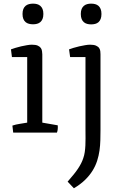

<svg xmlns="http://www.w3.org/2000/svg" viewBox="-20 -721 643 1044"><path d="M475.6 -588.4Q463.9 -588.4 453.9 -591.1Q443.8 -593.8 436 -600.3Q428.2 -606.9 423.8 -617.9Q419.4 -628.9 419.4 -645Q419.4 -661.1 423.8 -671.9Q428.2 -682.6 436 -689.2Q443.8 -695.8 453.9 -698.5Q463.9 -701.2 475.6 -701.2Q487.3 -701.2 497.6 -698.5Q507.8 -695.8 515.4 -689.2Q522.9 -682.6 527.3 -671.9Q531.7 -661.1 531.7 -645Q531.7 -628.9 527.3 -617.9Q522.9 -606.9 515.4 -600.3Q507.8 -593.8 497.6 -591.1Q487.3 -588.4 475.6 -588.4ZM159.7 -588.9Q147.9 -588.9 137.5 -591.6Q127 -594.2 119.1 -600.8Q111.3 -607.4 106.9 -618.2Q102.5 -628.9 102.5 -645Q102.5 -661.1 106.9 -671.9Q111.3 -682.6 119.1 -689.2Q127 -695.8 137.5 -698.5Q147.9 -701.2 159.7 -701.2Q171.4 -701.2 181.4 -698.5Q191.4 -695.8 199.2 -689.2Q207 -682.6 211.4 -671.9Q215.8 -661.1 215.8 -645Q215.8 -628.9 211.4 -618.2Q207 -607.4 199.2 -600.8Q191.4 -594.2 181.4 -591.6Q171.4 -588.9 159.7 -588.9ZM347.7 266.6Q365.7 246.1 379.6 229Q393.6 211.9 403.8 196.5Q414.1 181.2 421.1 167.2Q428.2 153.3 432.6 139.6Q438.5 123 440.9 105.7Q443.4 88.4 444.3 69.8Q445.3 51.3 445.1 30.8Q444.8 10.3 444.8 -13.2V-410.6H361.3L355.5 -452.6Q364.7 -456.1 379.6 -460.7Q394.5 -465.3 410.9 -469Q427.2 -472.7 442.9 -475.3Q458.5 -478 469.7 -478Q490.7 -478 502.4 -472.7Q514.2 -467.3 519.3 -459.5Q524.4 -451.7 525.4 -442.4Q526.4 -433.1 526.4 -425.8V-13.2Q526.4 13.7 525.6 41.7Q524.9 69.8 521 97.7Q517.1 125.5 508.3 153.1Q499.5 180.7 483.4 206.8Q467.3 232.9 442.6 257.1Q418 281.2 381.8 302.7ZM47.4 -38.1Q65.9 -44.4 87.6 -47.6Q109.4 -50.8 127.9 -54.2V-410.6H44.9L39.6 -452.6Q48.8 -456.1 63.7 -460.7Q78.6 -465.3 94.7 -469Q110.8 -472.7 126.5 -475.3Q142.1 -478 153.3 -478Q174.3 -478 185.8 -472.7Q197.3 -467.3 202.4 -459.5Q207.5 -451.7 208.5 -442.4Q209.5 -433.1 210 -425.8V-54.2L293.9 -39.6Q294.9 -29.8 293.9 -19Q293 -8.3 289.6 0H51.8Z"/></svg>

Font: Fjord
Style: One
Weight: 400
Designer: Viktoriya Grabowska
Foundry: Viktoriya Grabowska
Version: Version 1.002